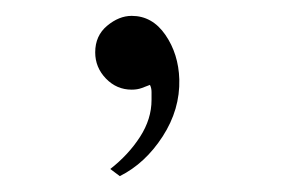

<svg xmlns="http://www.w3.org/2000/svg" viewBox="-20 -112 357 242"><path d="M206 -12Q207 26 185 60Q163 94 131 110L119 101Q142 83 156.5 60.5Q171 38 171 14Q171 9 171 4Q171 -1 169 -5Q164 -3 158.5 -1Q153 1 146 1Q127 1 113.5 -13Q100 -27 100 -46Q100 -67 115 -79.5Q130 -92 146 -92Q172 -92 188.5 -68Q205 -44 206 -12Z"/></svg>

Font: Bona Nova
Style: Regular
Weight: 400
Designer: Mateusz Machalski
Foundry: Capitalics
Version: Version 4.001; ttfautohint (v1.8.3)